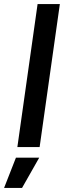

<svg xmlns="http://www.w3.org/2000/svg" viewBox="-28 -720 313 940"><path d="M-8 200H80L164 52H50ZM156 -700 57 0H166L265 -700Z"/></svg>

Font: Unageo
Style: SemiBold-Italic
Weight: 600
Designer: Richard Sepsi
Foundry: Richard Sepsi
Version: Version 2.000